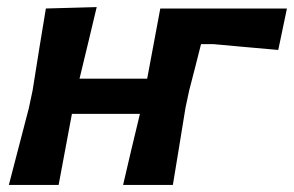

<svg xmlns="http://www.w3.org/2000/svg" viewBox="-20 -522 830 542"><path d="M5 0Q19 -53.5 32.2 -104.5Q45.5 -155.5 61.5 -217L72 -266.5Q83.5 -339.5 92 -391.8Q100.5 -444 109.5 -498L253 -502Q241.5 -453.5 230.2 -406.5Q219 -359.5 204.5 -300H395.5Q406.5 -359 415 -404.5Q423.5 -450 432.5 -498H790L765.5 -381Q720 -385 672.5 -389.2Q625 -393.5 581.5 -397.5H547.5Q540.5 -368.5 532.2 -337Q524 -305.5 514 -266.5L503.5 -217Q493.5 -155 485.2 -104.5Q477 -54 468 0H327.5Q339 -50 350.2 -97.2Q361.5 -144.5 375 -200.5H183Q172.5 -144.5 163.8 -97.8Q155 -51 145.5 0Z"/></svg>

Font: Commissioner Loud SemiBold
Style: Italic
Weight: 600
Italic angle: -12°
Designer: Kostas Bartsokas
Foundry: Kostas Bartsokas
Version: Version 1.000; ttfautohint (v1.8.3)